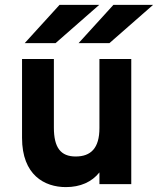

<svg xmlns="http://www.w3.org/2000/svg" viewBox="-20 -752 645 784"><path d="M207 -576 385 -732H223L81 -576ZM427 -576 605 -732H443L301 -576ZM386 0H516V-511H386V-229C386 -147 351 -113 289 -113C228 -113 200 -149 200 -231V-511H70V-189C70 -37 162 12 249 12C308 12 355 -9 386 -48Z"/></svg>

Font: Overpass ExtraBold
Style: Regular
Weight: 800
Designer: Delve Withrington, Thomas Jockin
Foundry: Delve Fonts
Version: Version 3.000;DELV;Overpass